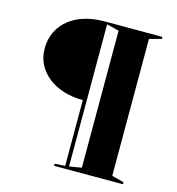

<svg xmlns="http://www.w3.org/2000/svg" viewBox="-106 -800 822 891"><g transform="rotate(15 305.5 -354.0)"><path d="M565 -708V-698L507 -683V-25L565 -10V0H234V-10L284 -13V-329Q235 -329 192.5 -342Q150 -355 118.5 -379.5Q87 -404 69 -438Q51 -472 51 -515Q51 -561 69 -597Q87 -633 119 -658Q151 -683 193.5 -695.5Q236 -708 284 -708ZM302 -698V-15L361 -25V-683Z"/></g></svg>

Font: Kalnia Thin Medium
Style: Regular
Weight: 500
Version: Version 1.105